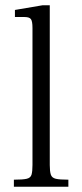

<svg xmlns="http://www.w3.org/2000/svg" viewBox="-20 -713 313 733"><path d="M33 0V-27Q67 -27 82 -30.5Q97 -34 100.5 -46.5Q104 -59 104 -83V-606Q104 -632 98 -640Q92 -648 74 -648H37V-675L143 -693H170V-83Q170 -59 174 -46.5Q178 -34 193 -30.5Q208 -27 241 -27V0Z"/></svg>

Font: Frank Ruhl Libre Light
Style: Regular
Weight: 300
Designer: Yanek Iontef
Foundry: Fontef
Version: Version 6.003;gftools[0.9.30]